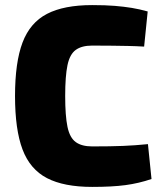

<svg xmlns="http://www.w3.org/2000/svg" viewBox="-20 -722 637 754"><path d="M342 -702Q394 -702 430.5 -699Q467 -696 497.5 -691Q528 -686 560 -677L546 -539Q512 -541 483 -541.5Q454 -542 421 -542.5Q388 -543 342 -543Q301 -543 277.5 -526Q254 -509 245 -466Q236 -423 236 -345Q236 -267 245 -224Q254 -181 277.5 -164Q301 -147 342 -147Q415 -147 463.5 -149Q512 -151 561 -156L575 -19Q525 -2 472.5 5Q420 12 342 12Q231 12 164.5 -22.5Q98 -57 68.5 -135Q39 -213 39 -345Q39 -477 68.5 -555Q98 -633 164.5 -667.5Q231 -702 342 -702Z"/></svg>

Font: Exo 2 ExtraBold
Style: Regular
Weight: 800
Designer: Natanael Gama
Foundry: Natanael Gama
Version: Version 2.010